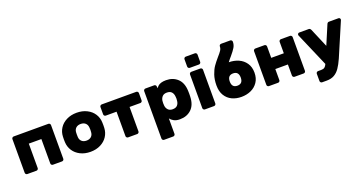

<svg xmlns="http://www.w3.org/2000/svg" viewBox="-44 -1518 4706 2496"><g transform="rotate(-20 2309.5 -270.0)"><path d="M592 -493V-27Q592 -16 584 -8Q576 0 565 0H439Q428 0 420 -8Q412 -16 412 -27V-365H238V-27Q238 -16 230 -8Q222 0 211 0H85Q74 0 66 -8Q58 -16 58 -27V-493Q58 -504 66 -512Q74 -520 85 -520H565Q576 -520 584 -512Q592 -504 592 -493Z M685 0ZM958 10Q879 10 818 -21Q757 -52 723 -104.5Q689 -157 686 -221L685 -260L686 -298Q688 -362 722 -415Q756 -468 817.5 -499Q879 -530 958 -530Q1037 -530 1098.5 -499Q1160 -468 1194 -415Q1228 -362 1230 -298Q1231 -288 1231 -260Q1231 -231 1230 -221Q1227 -157 1193 -104.5Q1159 -52 1098 -21Q1037 10 958 10ZM1050 -226Q1052 -246 1052 -260Q1052 -274 1050 -294Q1047 -332 1022.5 -353.5Q998 -375 958 -375Q918 -375 893.5 -353.5Q869 -332 866 -294Q865 -284 865 -260Q865 -236 866 -226Q869 -188 893.5 -166.5Q918 -145 958 -145Q998 -145 1022.5 -166.5Q1047 -188 1050 -226Z M1808 -493V-392Q1808 -381 1800 -373Q1792 -365 1781 -365H1632V-27Q1632 -16 1624 -8Q1616 0 1605 0H1479Q1468 0 1460 -8Q1452 -16 1452 -27V-365H1303Q1292 -365 1284 -373Q1276 -381 1276 -392V-493Q1276 -504 1284 -512Q1292 -520 1303 -520H1781Q1792 -520 1800 -512Q1808 -504 1808 -493Z M1881 0ZM2061 163Q2061 174 2053 182Q2045 190 2034 190H1908Q1897 190 1889 182Q1881 174 1881 163V-493Q1881 -504 1889 -512Q1897 -520 1908 -520H2029Q2040 -520 2048 -512Q2056 -504 2056 -493V-470Q2072 -489 2086.5 -501Q2101 -513 2127.5 -521.5Q2154 -530 2195 -530Q2290 -530 2352.5 -472Q2415 -414 2419 -301Q2420 -291 2420 -261Q2420 -230 2419 -220Q2415 -107 2353 -48.5Q2291 10 2195 10Q2143 10 2111 -8Q2079 -26 2061 -50ZM2150 -375Q2109 -375 2087.5 -352Q2066 -329 2061 -295Q2059 -275 2059 -260Q2059 -245 2061 -225Q2065 -192 2087 -168.5Q2109 -145 2150 -145Q2194 -145 2215.5 -169Q2237 -193 2240 -232Q2242 -252 2242 -260Q2242 -268 2240 -288Q2237 -327 2215.5 -351Q2194 -375 2150 -375Z M2515 0ZM2668 -575H2542Q2531 -575 2523 -583Q2515 -591 2515 -602V-703Q2515 -714 2523 -722Q2531 -730 2542 -730H2668Q2679 -730 2687 -722Q2695 -714 2695 -703V-602Q2695 -591 2687 -583Q2679 -575 2668 -575ZM2668 0H2542Q2531 0 2523 -8Q2515 -16 2515 -27V-493Q2515 -504 2523 -512Q2531 -520 2542 -520H2668Q2679 -520 2687 -512Q2695 -504 2695 -493V-27Q2695 -16 2687 -8Q2679 0 2668 0Z M3031 -730H3157Q3168 -730 3176 -722Q3184 -714 3184 -703Q3184 -660 3162.5 -624Q3141 -588 3096 -535Q3068 -504 3043 -470Q3115 -470 3176 -443Q3237 -416 3274 -362Q3311 -308 3311 -230Q3311 -152 3274.5 -98Q3238 -44 3178 -17Q3118 10 3046 10Q2974 10 2916 -17.5Q2858 -45 2823.5 -101Q2789 -157 2789 -240Q2789 -322 2810.5 -385Q2832 -448 2860.5 -489Q2889 -530 2933 -581Q2970 -622 2987 -648Q3004 -674 3004 -703Q3004 -714 3012 -722Q3020 -730 3031 -730ZM3121 -230Q3121 -315 3045 -315Q2969 -315 2969 -230Q2969 -145 3045 -145Q3121 -145 3121 -230Z M3935 -493V-27Q3935 -16 3927 -8Q3919 0 3908 0H3782Q3771 0 3763 -8Q3755 -16 3755 -27V-180H3581V-27Q3581 -16 3573 -8Q3565 0 3554 0H3428Q3417 0 3409 -7.5Q3401 -15 3401 -27V-493Q3401 -504 3409 -512Q3417 -520 3428 -520H3554Q3565 -520 3573 -512Q3581 -504 3581 -493V-335H3755V-493Q3755 -504 3763 -512Q3771 -520 3782 -520H3908Q3919 -520 3927 -512Q3935 -504 3935 -493Z M4012 -496Q4012 -506 4019 -513Q4026 -520 4036 -520H4168Q4186 -520 4197 -496L4307 -237L4417 -496Q4426 -520 4446 -520H4578Q4588 -520 4595 -513Q4602 -506 4602 -496Q4602 -491 4601 -488L4403 -25Q4370 49 4338 95Q4306 141 4263 165.5Q4220 190 4159 190H4094Q4083 190 4075 182Q4067 174 4067 163V62Q4067 51 4075 43Q4083 35 4094 35H4137Q4168 35 4185 22.5Q4202 10 4215 -20L4013 -488Q4012 -491 4012 -496Z"/></g></svg>

Font: Hezaedrus
Style: Bold
Weight: 700
Designer: Hubert & Fischer
Foundry: Hubert & Fischer
Version: Version 1.10;September 3, 2019;FontCreator 11.5.0.2425 64-bi